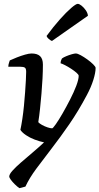

<svg xmlns="http://www.w3.org/2000/svg" viewBox="-20 -778 517 998"><path d="M81 200Q69 192 56.5 179.5Q44 167 36 156Q28 145 28 140Q28 128 44.5 109.5Q61 91 88.5 67Q116 43 147.5 16.5Q179 -10 209 -38Q185 -43 160 -52.5Q135 -62 115 -75.5Q95 -89 86 -103Q91 -126 96 -159Q101 -192 104.5 -228Q108 -264 110.5 -298.5Q113 -333 114.5 -361Q116 -389 116 -405Q116 -422 109 -426.5Q102 -431 86 -431H23Q23 -437 24.5 -443.5Q26 -450 28 -455.5Q30 -461 31 -464Q46 -471 67.5 -479.5Q89 -488 110 -494Q131 -500 144 -500Q174 -500 188.5 -486Q203 -472 203 -442Q203 -409 201 -370Q199 -331 195.5 -290.5Q192 -250 188 -212Q184 -174 179 -143Q185 -136 198.5 -128.5Q212 -121 227 -116Q242 -111 251 -111Q255 -111 270.5 -133Q286 -155 305.5 -189Q325 -223 344.5 -261Q364 -299 376.5 -332Q389 -365 389 -384Q389 -390 377.5 -400Q366 -410 350 -420.5Q334 -431 318.5 -439Q303 -447 295 -449Q295 -457 297.5 -464Q300 -471 302 -474Q310 -480 324.5 -486Q339 -492 353 -496Q367 -500 374 -500Q383 -500 399.5 -491Q416 -482 434 -469Q452 -456 464.5 -443.5Q477 -431 477 -425Q477 -400 465 -362Q453 -324 431 -283Q387 -200 340 -132Q293 -64 249 -7Q205 50 169 98.5Q133 147 112 192ZM250 -565Q242 -568 233 -576Q224 -584 222 -591Q258 -640 291.5 -677.5Q325 -715 350 -736.5Q375 -758 384 -758Q392 -758 404 -748.5Q416 -739 426 -724.5Q436 -710 437 -696Z"/></svg>

Font: Texturina Medium
Style: Italic
Weight: 500
Italic angle: -11°
Designer: Guillermo Torres Carreño
Foundry: Omnibus-Type
Version: Version 1.002